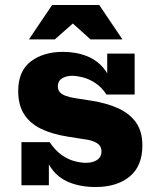

<svg xmlns="http://www.w3.org/2000/svg" viewBox="-20 -743 641 770"><path d="M363 7Q304 7 258 -11.5Q212 -30 184.5 -70Q157 -110 152 -173H179Q202 -139 228 -121Q254 -103 279.5 -96.5Q305 -90 324 -90Q353 -90 370 -102Q387 -114 387 -135Q387 -150 379.5 -159.5Q372 -169 356 -175.5Q340 -182 315 -185L252 -195Q188 -205 143.5 -227Q99 -249 76 -286Q53 -323 53 -378Q53 -458 103.5 -496.5Q154 -535 232 -535Q286 -535 329.5 -517.5Q373 -500 401 -462.5Q429 -425 433 -364H407Q387 -394 361.5 -410.5Q336 -427 311.5 -433Q287 -439 270 -439Q245 -439 228.5 -428.5Q212 -418 212 -397Q212 -383 219.5 -374Q227 -365 242.5 -359Q258 -353 283 -349L348 -339Q410 -329 455.5 -308Q501 -287 526 -251Q551 -215 551 -160Q551 -77 500 -35Q449 7 363 7ZM66 0V-173H152L176 -122V0ZM433 -364 410 -414V-528H520V-364ZM96 -585 189 -723H378L471 -585H343L234 -683H311L200 -585Z"/></svg>

Font: Montagu Slab 24pt
Style: Bold
Weight: 700
Designer: Florian Karsten
Foundry: Florian Karsten
Version: Version 1.000